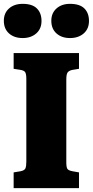

<svg xmlns="http://www.w3.org/2000/svg" viewBox="-30 -979 483 999"><path d="M41 0V-82L77 -88Q97 -92 102 -102.5Q107 -113 107 -138V-568Q107 -594 101 -603.5Q95 -613 73 -616L41 -621V-703H381V-621L345 -615Q328 -611 321.5 -601.5Q315 -592 315 -565V-135Q315 -109 320.5 -100.5Q326 -92 347 -88L381 -82V0ZM334 -781Q291 -781 264 -805Q237 -829 237 -871Q237 -911 264 -935Q291 -959 334 -959Q385 -959 409 -935Q433 -911 433 -870Q433 -829 405.5 -805Q378 -781 334 -781ZM88 -781Q44 -781 17 -805Q-10 -829 -10 -871Q-10 -911 17 -935Q44 -959 88 -959Q138 -959 162 -935Q186 -911 186 -870Q186 -829 158.5 -805Q131 -781 88 -781Z"/></svg>

Font: Literata 18pt ExtraBold
Style: Regular
Weight: 800
Designer: Latin by Veronika Burian and Jose Scaglione. Greek by Irene Vlachou. Cyrillic by Vera Evstafieva.
Foundry: TypeTogether
Version: Version 3.103;gftools[0.9.29]